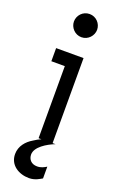

<svg xmlns="http://www.w3.org/2000/svg" viewBox="-178 -769 640 1034"><g transform="rotate(20 142.0 -252.0)"><path d="M144.5 -722.7C106.4 -722.7 78.1 -691.4 78.1 -656.2C78.1 -622.1 106.4 -589.8 144.5 -589.8C182.6 -589.8 210.9 -622.1 210.9 -656.2C210.9 -691.4 182.6 -722.7 144.5 -722.7ZM37.1 -488.3V-413.1H114.3V0H130.9C119.1 4.9 105.5 11.7 89.8 22.5C54.7 43 24.4 77.1 24.4 123C24.4 186.5 80.1 219.7 138.7 219.7C173.8 219.7 198.2 202.1 210.9 195.3V127.9C196.3 136.7 180.7 145.5 158.2 145.5C124 145.5 106.4 123 106.4 95.7C106.4 52.7 166 16.6 210.9 -1H194.3V-488.3Z"/></g></svg>

Font: Sen-gleads
Style: Regular
Weight: 400
Designer: Kosal Sen, Philatype
Foundry: Philatype
Version: Version 1.004; ttfautohint (v1.8.3)